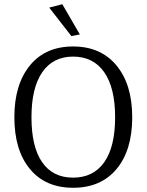

<svg xmlns="http://www.w3.org/2000/svg" viewBox="-20 -879 694 909"><path d="M318 -708 213 -843 275 -859 358 -716ZM326 10Q195 10 121.5 -79Q48 -168 48 -324Q48 -479 121.5 -569Q195 -659 326 -659Q457 -659 531.5 -569Q606 -479 606 -324Q606 -168 532 -79Q458 10 326 10ZM525 -324Q525 -463 473.5 -537Q422 -611 326 -611Q231 -611 180 -537Q129 -463 129 -324Q129 -184 179.5 -111Q230 -38 326 -38Q422 -38 473.5 -111Q525 -184 525 -324Z"/></svg>

Font: Arsenal
Style: Regular
Weight: 400
Designer: Andrij Shevchenko
Foundry: Stairsfor
Version: Version 2.001;PS 002.001;hotconv 1.0.88;makeotf.lib2.5.64775